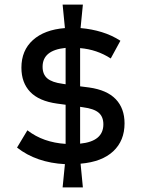

<svg xmlns="http://www.w3.org/2000/svg" viewBox="-20 -732 620 834"><path d="M252 82 262 -19Q201 -22 148.5 -40Q96 -58 54 -91L99 -166Q134 -139 175.5 -124.5Q217 -110 265 -107V-277L228 -282Q149 -293 111 -333Q73 -373 73 -438Q73 -513 123 -558Q173 -603 262 -610L252 -712H340L330 -610Q378 -606 422 -592.5Q466 -579 503 -555L461 -478Q401 -517 328 -523V-357L367 -352Q445 -341 483 -301Q521 -261 521 -196Q521 -121 472 -75Q423 -29 330 -21L340 82ZM265 -366V-524Q165 -514 165 -442Q165 -409 185.5 -391.5Q206 -374 252 -368ZM328 -108Q429 -118 429 -192Q429 -225 408.5 -242.5Q388 -260 341 -266L328 -268Z"/></svg>

Font: Sometype Mono Medium
Style: Regular
Weight: 500
Monospace: yes
Designer: Ryoichi Tsunekawa
Foundry: Dharma Type
Version: Version 1.000; ttfautohint (v1.8.3)